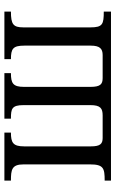

<svg xmlns="http://www.w3.org/2000/svg" viewBox="150 -662 513 852"><g transform="rotate(-90 406.0 -236.5)"><path d="M780 0V-32C724 -32 710 -37 710 -91V-389C710 -434 724 -444 780 -444V-473H569V-444C615 -444 629 -435 629 -385V-90C629 -49 615 -37 587 -37H485C458 -37 446 -47 446 -91V-386C446 -435 462 -444 507 -444V-473H305V-444C349 -444 365 -440 365 -388V-91C365 -46 350 -37 319 -37H219C193 -37 182 -48 182 -89V-386C182 -435 199 -444 243 -444V-473H30V-444C79 -444 102 -440 102 -388V-93C102 -33 85 -28 30 -28V0Z"/></g></svg>

Font: STIX Two Text
Style: Regular
Weight: 400
Designer: Ross Mills, John Hudson & Paul Hanslow, Tiro Typeworks Ltd; with prior portions MicroPress Inc., and Coen Hoffman.
Foundry: Tiro Typeworks Ltd
Version: Version 2.13 b171